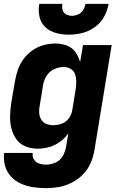

<svg xmlns="http://www.w3.org/2000/svg" viewBox="-29 -764 625 997"><path d="M210 213Q244 213 277.5 207Q311 201 343.5 184.5Q376 168 401.5 142Q427 116 441 84Q455 52 461 18L551 -530H402L387 -442Q379 -470 362.5 -493.5Q346 -517 318 -527.5Q290 -538 259 -538Q229 -538 198.5 -530Q168 -522 141 -503.5Q114 -485 94.5 -459Q75 -433 64.5 -403.5Q54 -374 49 -344L30 -234Q25 -200 23.5 -166.5Q22 -133 29.5 -101Q37 -69 54.5 -43Q72 -17 102 -4.5Q132 8 166 8Q196 8 225.5 0Q255 -8 281.5 -27Q308 -46 326 -72L314 -2Q310 23 297 46Q284 69 259.5 80Q235 91 210 91Q192 91 174.5 85.5Q157 80 147.5 64.5Q138 49 141 30H-7Q-12 64 -3 96.5Q6 129 28 152.5Q50 176 79.5 189.5Q109 203 142.5 208Q176 213 210 213ZM248 -114Q229 -114 212 -120.5Q195 -127 185.5 -142.5Q176 -158 174.5 -176.5Q173 -195 177 -214L195 -324Q199 -348 213.5 -371Q228 -394 252.5 -405Q277 -416 302 -416Q322 -416 338.5 -406Q355 -396 361 -378Q367 -360 367 -340Q367 -320 364 -300L346 -190Q342 -168 328 -149Q314 -130 292 -122Q270 -114 248 -114ZM328 -584Q363 -584 397.5 -592.5Q432 -601 463 -623Q494 -645 511.5 -677Q529 -709 535 -744H415Q412 -727 403 -712Q394 -697 377.5 -689.5Q361 -682 345 -682Q328 -682 314 -689.5Q300 -697 296 -712.5Q292 -728 295 -744H175Q169 -710 176 -677.5Q183 -645 206.5 -623Q230 -601 262.5 -592.5Q295 -584 328 -584Z"/></svg>

Font: Iosevka Sparkle Heavy Oblique
Style: Regular
Weight: 900
Italic angle: -9°
Designer: Belleve Invis
Foundry: Belleve Invis
Version: Version 4.5.0; ttfautohint (v1.8.3)